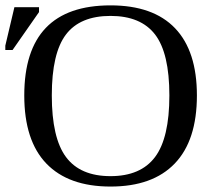

<svg xmlns="http://www.w3.org/2000/svg" viewBox="-49 -682 791 712"><path d="M143.1 -328.1Q143.1 -170.4 195.8 -99.6Q248.5 -28.8 360.8 -28.8Q472.7 -28.8 525.9 -99.6Q579.1 -170.4 579.1 -328.1Q579.1 -484.9 526.1 -554Q473.1 -623 360.8 -623Q248 -623 195.6 -554Q143.1 -484.9 143.1 -328.1ZM41 -328.1Q41 -662.1 360.8 -662.1Q519 -662.1 600.1 -577.4Q681.2 -492.7 681.2 -328.1Q681.2 -161.1 599.1 -75.7Q517.1 9.8 360.8 9.8Q205.1 9.8 123 -75.4Q41 -160.6 41 -328.1ZM-29.3 -496.6V-512.7L4.4 -655.3H95.7V-637.2L-2.4 -496.6Z"/></svg>

Font: Tinos
Style: Regular
Weight: 400
Designer: Steve Matteson
Foundry: Monotype Imaging Inc.
Version: Version 1.23